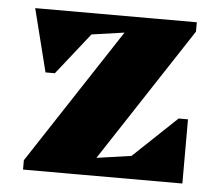

<svg xmlns="http://www.w3.org/2000/svg" viewBox="-42 -546 674 593"><g transform="rotate(5 294.5 -250.0)"><path d="M50 0V-29L359 -500H545V-471L236 0ZM176 0V-42L476 -85L364 -56L515 -199H544V0ZM93 -305 44 -500H418V-462L118 -419L232 -444L122 -305Z"/></g></svg>

Font: Platypi Light ExtraBold
Style: Regular
Weight: 800
Version: Version 1.200